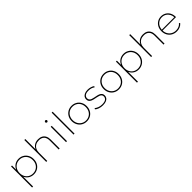

<svg xmlns="http://www.w3.org/2000/svg" viewBox="444 -2572 4597 4597"><g transform="rotate(-45 2742.5 -274.0)"><path d="M367 3Q297 3 241 -29.5Q185 -62 153 -122Q148 -130 144 -139V194H111V-519H143V-378Q147 -388 153 -398Q185 -457 241 -490Q297 -523 367 -523Q439 -523 496.5 -489Q554 -455 587.5 -396Q621 -337 621 -259Q621 -182 587.5 -123Q554 -64 496.5 -30.5Q439 3 367 3ZM366 -27Q429 -27 479.5 -56Q530 -85 559 -138Q588 -191 588 -259Q588 -329 559 -381Q530 -433 479.5 -462.5Q429 -492 366 -492Q302 -492 252 -462.5Q202 -433 173 -381Q144 -329 144 -259Q144 -191 173 -138Q202 -85 252 -56Q302 -27 366 -27Z M784 0V-742H817V-394Q841 -451 892 -485Q947 -523 1029 -523Q1093 -523 1139.5 -498Q1186 -473 1212 -424.5Q1238 -376 1238 -305V0H1205V-303Q1205 -396 1158 -444Q1111 -492 1026 -492Q961 -492 914 -466Q867 -440 842 -392Q817 -344 817 -280V0Z M1454 0V-519H1487V0ZM1470 -655Q1457 -655 1447 -665Q1437 -675 1437 -687Q1437 -701 1447 -710.5Q1457 -720 1470 -720Q1484 -720 1493.5 -710.5Q1503 -701 1503 -688Q1503 -675 1493.5 -665Q1484 -655 1470 -655Z M1709 0V-742H1742V0Z M2160 3Q2087 3 2029.5 -30.5Q1972 -64 1938.5 -124Q1905 -184 1905 -260Q1905 -337 1938.5 -396Q1972 -455 2029.5 -489Q2087 -523 2160 -523Q2233 -523 2291 -489Q2349 -455 2382 -396Q2415 -337 2415 -260Q2415 -184 2382 -124Q2349 -64 2291 -30.5Q2233 3 2160 3ZM2160 -27Q2224 -27 2274.5 -56.5Q2325 -86 2353.5 -139Q2382 -192 2382 -260Q2382 -329 2353.5 -381.5Q2325 -434 2274.5 -463Q2224 -492 2160 -492Q2097 -492 2047 -463Q1997 -434 1967.5 -381.5Q1938 -329 1938 -260Q1938 -192 1967.5 -139Q1997 -86 2047 -56.5Q2097 -27 2160 -27Z M2703 3Q2639 3 2583 -16.5Q2527 -36 2498 -66L2514 -92Q2543 -66 2593 -46Q2643 -26 2704 -26Q2791 -26 2829.5 -56Q2868 -86 2868 -134Q2868 -169 2849 -189Q2830 -209 2799 -220Q2768 -231 2730.5 -237.5Q2693 -244 2655 -252.5Q2617 -261 2586 -275.5Q2555 -290 2536 -316Q2517 -342 2517 -385Q2517 -422 2537.5 -453Q2558 -484 2600 -503.5Q2642 -523 2707 -523Q2755 -523 2803.5 -508.5Q2852 -494 2881 -470L2864 -444Q2833 -469 2791.5 -481Q2750 -493 2706 -493Q2625 -493 2588 -462Q2551 -431 2551 -386Q2551 -350 2570 -328.5Q2589 -307 2620 -296Q2651 -285 2688.5 -278Q2726 -271 2763.5 -263Q2801 -255 2832 -241Q2863 -227 2882 -202Q2901 -177 2901 -134Q2901 -94 2878.5 -62.5Q2856 -31 2812.5 -14Q2769 3 2703 3Z M3244 3Q3171 3 3113.5 -30.5Q3056 -64 3022.5 -124Q2989 -184 2989 -260Q2989 -337 3022.5 -396Q3056 -455 3113.5 -489Q3171 -523 3244 -523Q3317 -523 3375 -489Q3433 -455 3466 -396Q3499 -337 3499 -260Q3499 -184 3466 -124Q3433 -64 3375 -30.5Q3317 3 3244 3ZM3244 -27Q3308 -27 3358.5 -56.5Q3409 -86 3437.5 -139Q3466 -192 3466 -260Q3466 -329 3437.5 -381.5Q3409 -434 3358.5 -463Q3308 -492 3244 -492Q3181 -492 3131 -463Q3081 -434 3051.5 -381.5Q3022 -329 3022 -260Q3022 -192 3051.5 -139Q3081 -86 3131 -56.5Q3181 -27 3244 -27Z M3918 3Q3848 3 3792 -29.5Q3736 -62 3704 -122Q3699 -130 3695 -139V194H3662V-519H3694V-378Q3698 -388 3704 -398Q3736 -457 3792 -490Q3848 -523 3918 -523Q3990 -523 4047.5 -489Q4105 -455 4138.5 -396Q4172 -337 4172 -259Q4172 -182 4138.5 -123Q4105 -64 4047.5 -30.5Q3990 3 3918 3ZM3917 -27Q3980 -27 4030.5 -56Q4081 -85 4110 -138Q4139 -191 4139 -259Q4139 -329 4110 -381Q4081 -433 4030.5 -462.5Q3980 -492 3917 -492Q3853 -492 3803 -462.5Q3753 -433 3724 -381Q3695 -329 3695 -259Q3695 -191 3724 -138Q3753 -85 3803 -56Q3853 -27 3917 -27Z M4335 0V-742H4368V-394Q4392 -451 4443 -485Q4498 -523 4580 -523Q4644 -523 4690.5 -498Q4737 -473 4763 -424.5Q4789 -376 4789 -305V0H4756V-303Q4756 -396 4709 -444Q4662 -492 4577 -492Q4512 -492 4465 -466Q4418 -440 4393 -392Q4368 -344 4368 -280V0Z M5209 3Q5132 3 5073 -30.5Q5014 -64 4980 -124Q4946 -184 4946 -260Q4946 -337 4977.5 -396Q5009 -455 5064.5 -489Q5120 -523 5190 -523Q5259 -523 5314.5 -490Q5370 -457 5401.5 -398.5Q5433 -340 5433 -264V-255H4978Q4979 -189 5008 -139Q5038 -86 5090 -56.5Q5142 -27 5209 -27Q5260 -27 5305.5 -46Q5351 -65 5381 -104L5402 -82Q5367 -40 5316.5 -18.5Q5266 3 5209 3ZM4978 -282H5402Q5399 -337 5375 -383Q5347 -434 5299 -463.5Q5251 -493 5190 -493Q5129 -493 5081 -463.5Q5033 -434 5006 -383Q4982 -338 4978 -282Z"/></g></svg>

Font: Montserrat Thin ExtraLight
Style: Regular
Weight: 250
Version: Version 9.000